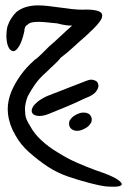

<svg xmlns="http://www.w3.org/2000/svg" viewBox="-20 -293 475 717"><path d="M267.6 133.7Q280.3 127.4 291 127.4H293.5Q302.8 127.4 309.6 131.1Q316.4 134.7 319.8 142Q322.8 147.4 322.8 153.3Q322.8 155.2 321.8 160.6Q320.8 166 313.7 174.3Q306.7 182.6 293 188.9Q280.3 195.2 269.6 195.5Q258.8 195.7 251.3 191.6Q243.7 187.4 240.3 180.6Q237.8 174.7 237.8 168.4Q237.8 166.9 238.6 161.8Q239.3 156.7 246.6 148.4Q253.9 140.1 267.6 133.7ZM305.2 7.8Q314 4.4 321.3 4.4Q327.6 4.4 336.4 8.3Q345.2 12.2 347.2 23.4Q347.7 25.4 347.7 27.3Q347.7 37.1 337.7 50Q327.6 63 297.4 74.2Q265.2 89.8 233.4 103.2Q201.7 116.7 169.5 129.3Q150.5 137.6 135.3 139.6Q130.9 140.1 127 140.1Q117.8 140.1 109.9 136.9Q102.1 133.7 99.2 126.4Q98.2 123.5 98.2 120.1Q98.2 115.2 102.4 106.9Q106.5 98.6 119.9 87.4Q133.4 76.1 156.8 65.4ZM7.3 -192.9Q13.7 -211.9 22.5 -225.1Q31.2 -238.3 41 -248Q57.1 -260.7 75.9 -266.4Q94.7 -272 115.7 -272.9H122.6Q140.1 -272.9 160.2 -270.5Q180.2 -268.1 202.6 -265.1Q225.1 -261.7 247.1 -259.3Q269 -256.8 288.1 -256.8Q295.4 -257.3 302.2 -257.3Q322.3 -257.3 336.7 -254.4Q351.1 -251.5 357.4 -245.6Q361.8 -241.2 361.8 -234.9Q361.8 -232.4 360.4 -226.6Q358.9 -220.7 350.3 -209.5Q341.8 -198.2 328.6 -185.3Q315.4 -172.4 300.8 -158.7Q278.3 -139.6 255.6 -118.4Q232.9 -97.2 207 -77.6Q202.1 -71.3 196.5 -65.4Q190.9 -59.6 184.1 -53.2Q177.2 -46.9 169.2 -39.3Q161.1 -31.7 151.9 -22.5Q126 0 109.6 23.9Q93.3 47.9 83.5 66.9Q73.2 93.3 73.2 115.2Q73.2 120.6 74.7 136.2Q76.2 151.9 92.3 177.2Q107.9 206.5 135 231.4Q162.1 256.3 194.3 275.4Q229.5 297.9 266.6 314.2Q303.7 330.6 338.9 343.3Q396.5 362.3 418.5 377Q434.6 388.2 434.6 394.5Q434.6 397 433.1 398.4Q427.2 404.3 404.3 404.3Q399.9 404.3 381.3 403.6Q362.8 402.8 313.5 390.1Q275.4 380.4 235.4 366.7Q195.3 353 160.2 330.6Q122.1 305.2 89.1 275.9Q56.2 246.6 37.1 211.4Q14.6 173.3 9.8 131.8Q8.8 123.5 8.8 114.7Q8.8 81.1 23.9 45.4Q36.6 16.6 56.9 -12Q77.1 -40.5 109.4 -69.3Q119.1 -75.7 133.8 -90.1Q148.4 -104.5 164.6 -120.6Q187 -139.6 208.7 -160.4Q230.5 -181.2 249.5 -197.3Q233.9 -197.3 220.5 -199.7Q207 -202.1 194.3 -205.6Q176.8 -207 159.7 -209Q142.6 -210.9 127.9 -211.4H122.1Q110.4 -211.4 100.1 -209.5Q89.8 -207.5 83.5 -201.2Q70.8 -195.3 70.8 -175.8Q63.5 -143.6 54.7 -126.7Q45.9 -109.9 37.6 -104.5Q33.2 -102.1 29.3 -102.1Q25.4 -102.1 19.8 -106Q14.2 -109.9 9.5 -122.3Q4.9 -134.8 3.9 -153.3V-160.2Q3.9 -175.3 7.3 -192.9Z"/></svg>

Font: DimaLove
Style: regular
Weight: 400
Designer: R.Balvardi
Foundry: Dima Software Group
Version: Version 1.00;May 4, 2019;FontCreator 11.5.0.2427 64-bit